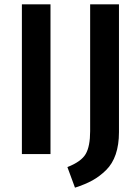

<svg xmlns="http://www.w3.org/2000/svg" viewBox="-20 -711 646 886"><path d="M213 -691V0H81V-691ZM529 -691V-101Q529 -43 514 1Q499 45 469.5 74Q440 103 406.5 121.5Q373 140 326 155L291 60Q355 35 375.5 -0.5Q396 -36 396 -106V-691Z"/></svg>

Font: FiraGO Medium
Style: Regular
Weight: 500
Designer: bBox Type
Foundry: bBox Type GmbH
Version: Version 1.001;PS 001.001;hotconv 1.0.88;makeotf.lib2.5.64775